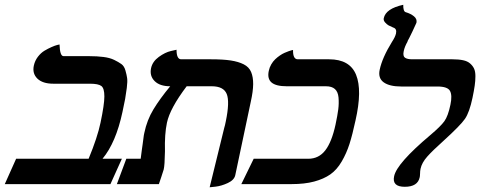

<svg xmlns="http://www.w3.org/2000/svg" viewBox="-20 -770 2008 803"><path d="M351.6 -535.2Q386.7 -535.2 413.1 -531.7Q439.5 -528.3 457.5 -519.5Q475.6 -510.7 487.5 -502.2Q499.5 -493.7 504.6 -475.3Q509.8 -457 511.7 -443.4Q513.7 -429.7 510.3 -402.3Q506.8 -375 503.4 -356.4Q500 -337.9 492.2 -301.8Q464.8 -173.3 408.7 -106H489.7L441.9 0H0L47.4 -106H350.6Q387.7 -195.8 400.4 -256.8Q416.5 -333 416.5 -366.9Q416.5 -400.9 403.8 -410.4Q391.1 -419.9 356.4 -419.9H203.1Q158.2 -419.9 136.2 -441.4Q114.3 -462.9 121.6 -496.1Q126 -516.1 138.4 -532.5Q150.9 -548.8 166 -557.9Q181.2 -566.9 195.6 -573.2Q210 -579.6 219.7 -582L229 -584Q230.5 -535.2 245.6 -535.2Z M856.9 13.2 918 -235.8Q920.9 -244.6 924.3 -262.2Q941.4 -344.7 928.2 -377Q915 -409.2 865.7 -409.2H760.7Q690.9 -316.9 678.2 -256.8Q668 -209 669.9 -137.2Q668.9 -77.6 664.6 -61Q661.6 -51.8 654.8 -30.5Q647.9 -9.3 644.5 0H468.8L508.3 -106H568.4Q569.3 -112.8 573.2 -143.1Q574.7 -152.8 576.4 -165.5Q578.1 -178.2 579.3 -187.3Q580.6 -196.3 581.5 -203.9Q582.5 -211.4 583.5 -213.9Q594.7 -268.1 621.8 -312.7Q648.9 -357.4 691.9 -409.2Q648.4 -409.2 626.7 -430.9Q605 -452.6 611.8 -484.9Q617.7 -512.7 644.3 -532Q670.9 -551.3 694.8 -556.6L718.3 -562Q718.3 -522 737.8 -522H862.8Q913.1 -522 945.1 -517.1Q977.1 -512.2 999.3 -501Q1021.5 -489.7 1030.3 -468.8Q1039.1 -447.8 1038.8 -418Q1038.6 -388.2 1028.8 -344.2L963.9 -37.1Q959.5 -17.1 932.9 -4.6Q906.2 7.8 881.3 10.7Z M1383.3 -249Q1391.6 -288.1 1394.8 -313.2Q1397.9 -338.4 1395.8 -362.3Q1393.6 -386.2 1380.6 -397.7Q1367.7 -409.2 1343.3 -409.2H1179.2Q1134.3 -409.2 1115.7 -425Q1097.2 -440.9 1104 -473.1Q1106.9 -487.8 1114.3 -500.5Q1121.6 -513.2 1130.9 -522Q1140.1 -530.8 1150.4 -537.8Q1160.6 -544.9 1170.4 -549.1Q1180.2 -553.2 1188.2 -556.2Q1196.3 -559.1 1200.7 -560.1L1205.6 -561Q1204.6 -522 1225.6 -522H1356.4Q1442.9 -522 1469.2 -457.3Q1495.6 -392.6 1466.8 -266.1Q1454.1 -207 1441.7 -168Q1429.2 -128.9 1408.9 -94.2Q1388.7 -59.6 1361.3 -40.5Q1334 -21.5 1293.9 -10.7Q1253.9 0 1199.2 0H989.3L1041 -106H1269Q1313.5 -106 1340.6 -141.4Q1367.7 -176.8 1383.3 -249Z M1668.5 -556.2Q1664.1 -535.6 1673.6 -528.8Q1683.1 -522 1704.1 -522H1872.1Q1898.4 -522 1916.7 -518.1Q1935.1 -514.2 1946 -504.6Q1957 -495.1 1962.6 -483.2Q1968.3 -471.2 1968.3 -451.4Q1968.3 -431.6 1965.3 -411.4Q1962.4 -391.1 1956.1 -360.8Q1943.4 -300.3 1924.6 -272.9Q1905.8 -245.6 1835 -181.2Q1789.6 -140.6 1766.8 -115Q1744.1 -89.4 1738.8 -64Q1736.8 -54.2 1736.8 -43.9Q1736.3 -31.7 1735.4 -28.8Q1727.1 11.2 1672.9 11.2Q1645.5 11.2 1634.5 0Q1623.5 -11.2 1628.4 -33.2Q1639.6 -86.9 1779.8 -205.1Q1823.2 -241.7 1838.6 -263.2Q1854 -284.7 1863.8 -332Q1872.1 -371.1 1862.1 -389.6Q1852.1 -408.2 1809.1 -408.2H1658.2Q1609.4 -408.2 1585 -425.5Q1560.5 -442.9 1567.9 -478Q1578.6 -528.8 1619.6 -595.2Q1632.8 -615.2 1636.2 -629.9Q1640.6 -649.9 1624.5 -654.8Q1612.8 -659.7 1605.2 -663.8Q1597.7 -668 1590.3 -676.5Q1583 -685.1 1585 -693.8Q1593.3 -733.9 1666.5 -750Q1666 -722.7 1676.3 -719.2Q1697.8 -712.9 1711.4 -701.7Q1725.1 -690.4 1721.7 -674.8Q1721.2 -672.4 1705.1 -638.7Q1689 -605 1684.1 -597.2H1685.1Q1672.4 -575.2 1668.5 -556.2Z"/></svg>

Font: Linux Libertine Slanted
Style: Semibold Slanted
Weight: 600
Designer: Philipp H. Poll
Foundry: Philipp H. Poll
Version: Version 5.1.1